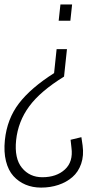

<svg xmlns="http://www.w3.org/2000/svg" viewBox="-35 -622 488 859"><path d="M227.5 -529.3 235.4 -602.1H287.6L279.8 -529.3ZM148.9 217.3Q110.8 217.3 79.3 204.1Q47.9 190.9 24.9 165.5Q2 140.1 -8.3 98.9Q-18.6 57.6 -13.2 4.9Q-3.4 -89.8 49.6 -159.2Q102.5 -228.5 207 -294.9L218.3 -402.3H264.6L251.5 -279.3Q145.5 -213.9 95.7 -146.2Q45.9 -78.6 37.1 5.4Q28.8 86.9 63.2 128.9Q97.7 170.9 154.3 170.9Q217.8 170.9 255.4 136.2Q293 101.6 284.7 39.1L280.8 3.4L329.1 -8.3L334.5 28.3Q340.8 74.2 328.1 110.8Q315.4 147.5 288.8 170.4Q262.2 193.4 226.3 205.3Q190.4 217.3 148.9 217.3Z"/></svg>

Font: Oswald
Style: Extra-Light
Weight: 200
Designer: Vernon Adams
Foundry: Vernon Adams
Version: 3.0; ttfautohint (v0.94.23-7a4d-dirty) -l 8 -r 50 -G 200 -x 